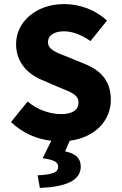

<svg xmlns="http://www.w3.org/2000/svg" viewBox="-20 -683 598 944"><path d="M176 241C303 236 377 205 377 136C377 94 351 72 300 61L323 9C452 -8 525 -94 525 -192C525 -283 477 -337 396 -369L315 -402C257 -425 216 -438 216 -476C216 -510 247 -529 295 -529C336 -529 381 -512 425 -481L506 -582C450 -634 373 -663 295 -663C157 -663 59 -575 59 -466C59 -372 122 -315 191 -288L274 -252C331 -229 366 -217 366 -179C366 -144 339 -122 280 -122C225 -122 162 -144 116 -184L34 -83C90 -29 160 1 232 9L190 95C251 103 266 117 266 136C266 164 242 175 165 179Z"/></svg>

Font: DAIFUKU Sans
Style: Bold
Weight: 700
Designer: Original font ‘Source Han Sans JP’ : Paul D. Hunt
Foundry: Daifuku
Version: Version 1.000